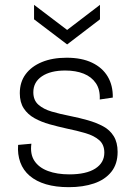

<svg xmlns="http://www.w3.org/2000/svg" viewBox="-20 -763 556 795"><path d="M265 12Q211 12 170.5 0Q130 -12 103 -35Q76 -58 64 -91Q52 -124 55 -163L110 -168Q104 -125 122.5 -97Q141 -69 178.5 -55Q216 -41 267 -41Q337 -41 374.5 -65Q412 -89 412 -131Q412 -164 391 -182.5Q370 -201 334.5 -211.5Q299 -222 255 -231Q219 -239 185 -248.5Q151 -258 123 -273.5Q95 -289 78.5 -314Q62 -339 62 -377Q62 -423 86 -455.5Q110 -488 153.5 -506Q197 -524 256 -524Q318 -524 361 -503.5Q404 -483 426 -446Q448 -409 447 -359L393 -351Q395 -392 377 -418.5Q359 -445 326.5 -458Q294 -471 250 -471Q189 -471 153.5 -447Q118 -423 118 -381Q118 -348 139 -329.5Q160 -311 194 -301Q228 -291 269 -283Q309 -275 344 -265Q379 -255 407 -240Q435 -225 451 -199Q467 -173 467 -134Q467 -84 441 -51.5Q415 -19 369.5 -3.5Q324 12 265 12ZM121 -743 258 -639 394 -743V-683L258 -579L121 -683Z"/></svg>

Font: Bricolage Grotesque ExtraLight
Style: Regular
Weight: 250
Designer: Mathieu Triay
Foundry: Atelier Triay
Version: Version 1.000;gftools[0.9.30]